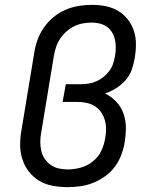

<svg xmlns="http://www.w3.org/2000/svg" viewBox="-20 -763 640 791"><path d="M259 8Q228 8 197.5 2.5Q167 -3 142 -18Q117 -33 99 -56Q81 -79 72 -107.5Q63 -136 63 -167Q63 -198 69 -230L121 -545Q125 -572 134.5 -598.5Q144 -625 160.5 -649Q177 -673 200 -692Q223 -711 249.5 -722.5Q276 -734 304 -738.5Q332 -743 359 -743Q388 -743 415.5 -737.5Q443 -732 466 -718.5Q489 -705 506 -683.5Q523 -662 531.5 -636Q540 -610 540 -581Q540 -552 535 -523Q531 -500 523 -476.5Q515 -453 498 -433.5Q481 -414 459 -400Q437 -386 413 -378Q439 -365 458.5 -344.5Q478 -324 488 -297Q498 -270 498.5 -240Q499 -210 494 -179Q490 -153 480.5 -127Q471 -101 454.5 -78Q438 -55 414.5 -38Q391 -21 365.5 -10.5Q340 0 312.5 4Q285 8 259 8ZM260 -65Q286 -65 313 -72.5Q340 -80 362.5 -98Q385 -116 397 -141Q409 -166 413 -192Q417 -212 417 -231Q417 -250 412 -267.5Q407 -285 397 -300Q387 -315 371.5 -325Q356 -335 337.5 -339Q319 -343 300 -343H238L251 -416H313Q329 -416 345 -418.5Q361 -421 377 -428Q393 -435 406.5 -446Q420 -457 430.5 -471Q441 -485 446 -501Q451 -517 454 -533Q457 -550 457 -567Q457 -584 453.5 -600Q450 -616 441.5 -630Q433 -644 420 -653Q407 -662 391 -666Q375 -670 358 -670Q340 -670 321 -666.5Q302 -663 285 -654.5Q268 -646 253 -632.5Q238 -619 227.5 -603Q217 -587 211 -569Q205 -551 202 -533L150 -218Q146 -198 146 -179Q146 -160 150 -142Q154 -124 164 -109Q174 -94 189 -83.5Q204 -73 222 -69Q240 -65 260 -65Z"/></svg>

Font: Iosevka Plex Etoile
Style: Italic
Weight: 400
Italic angle: -9°
Designer: Belleve Invis
Foundry: Belleve Invis
Version: Version 25.1.1; ttfautohint (v1.8.4)